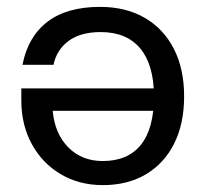

<svg xmlns="http://www.w3.org/2000/svg" viewBox="-20 -530 596 558"><path d="M515.1 -250Q515.1 -330 485.2 -388.2Q455.4 -446.5 400.6 -478.2Q345.9 -510 270.9 -510Q174.4 -510 117.8 -466.7Q61.3 -423.4 45.3 -341.6H135.4Q144.6 -385.4 179.4 -411.1Q214.1 -436.8 272.6 -436.8Q348 -436.8 387.7 -389.1Q427.4 -341.4 427.4 -250Q427.4 -156.2 389.4 -109.1Q351.5 -62 278.5 -62Q218 -62 178.6 -101.6Q139.2 -141.1 133.2 -207.9H436V-273.1H42V-238.1Q42 -167 72.4 -111.4Q102.7 -55.7 156.3 -23.9Q209.9 8 279 8Q351.2 8 404.2 -23.5Q457.2 -55 486.2 -112.8Q515.1 -170.5 515.1 -250Z"/></svg>

Font: Overused Grotesk Light
Style: Regular
Weight: 300
Designer: RandomMaerks
Version: Version 0.005